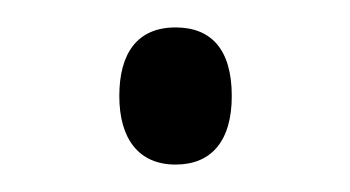

<svg xmlns="http://www.w3.org/2000/svg" viewBox="-20 -111 255 140"><path d="M67 -41C67 -10 81 9 108 9C134 9 149 -8 149 -41C149 -75 134 -91 108 -91C80 -91 67 -72 67 -41Z"/></svg>

Font: Noto Sans Arabic UI Cn Lt
Style: Regular
Weight: 300
Width: 3
Designer: Monotype Design Team, Nadine Chahine and Nizar Qandah
Foundry: Monotype Imaging Inc.
Version: Version 2.010